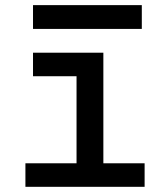

<svg xmlns="http://www.w3.org/2000/svg" viewBox="-20 -721 626 741"><path d="M275.4 0V-488.3H378.9V0ZM78.1 0V-90.8H285.2V0ZM369.1 0V-90.8H538.1V0ZM107.4 -426.8V-517.6H378.9V-426.8ZM107.4 -609.4V-701.2H527.3V-609.4Z"/></svg>

Font: Cascadia Code
Style: Regular
Weight: 400
Designer: Aaron Bell
Foundry: Saja Typeworks
Version: Version 2404.023